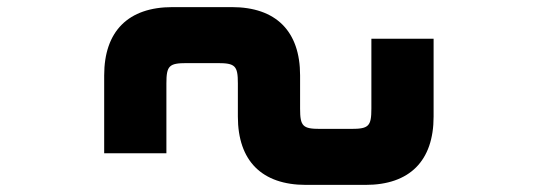

<svg xmlns="http://www.w3.org/2000/svg" viewBox="-20 -620 1512 540"><path d="M649 -385.5V-292C649 -167.5 716.5 -100 840.5 -100H1008C1132 -100 1199.5 -167.5 1199.5 -292V-511H1024.5V-314.5C1024.5 -265 1017 -257.5 967.5 -257.5H880.5C831.5 -257.5 824 -265 824 -314.5V-408C824 -532.5 756 -600 632 -600H465C341 -600 273 -532.5 273 -408V-189H448V-385.5C448 -435 455.5 -442.5 505 -442.5H592C641.5 -442.5 649 -435 649 -385.5Z"/></svg>

Font: Melete Bold
Style: Regular
Weight: 700
Width: 6
Designer: Sora Sagano
Foundry: DOT COLON
Version: Version 0.200;FEAKit 1.0